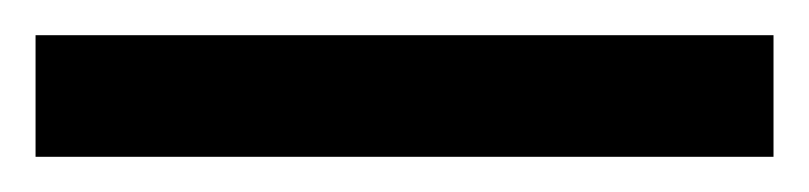

<svg xmlns="http://www.w3.org/2000/svg" viewBox="-22 70 455 108"><path d="M413.1 158.2H-2V89.8H413.1Z"/></svg>

Font: Open Sans Hebrew
Style: Bold
Weight: 700
Foundry: Ascender Corporation, Yanek Iontef
Version: Version 2.001;PS 002.001;hotconv 1.0.70;makeotf.lib2.5.58329